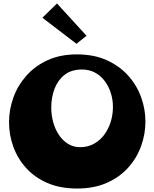

<svg xmlns="http://www.w3.org/2000/svg" viewBox="-20 -1072 889 1105"><path d="M424 13Q326 13 252.5 -19Q179 -51 130 -105.5Q81 -160 56.5 -228Q32 -296 32 -368Q32 -441 57 -510.5Q82 -580 131.5 -636Q181 -692 254 -725.5Q327 -759 422 -759Q520 -759 593.5 -726Q667 -693 717 -637.5Q767 -582 792 -513Q817 -444 817 -372Q817 -300 792 -231Q767 -162 717.5 -107Q668 -52 594.5 -19.5Q521 13 424 13ZM441 -225Q486 -225 521.5 -245Q557 -265 581 -298Q605 -331 617.5 -372Q630 -413 630 -456Q630 -499 617.5 -537.5Q605 -576 582 -606.5Q559 -637 526 -654.5Q493 -672 452 -672Q391 -672 352 -641.5Q313 -611 294 -561.5Q275 -512 275 -453Q275 -410 286 -369.5Q297 -329 318.5 -296.5Q340 -264 371 -244.5Q402 -225 441 -225ZM420 -820 224 -970 308 -1052 478 -866Z"/></svg>

Font: Marhey
Style: Bold
Weight: 700
Designer: Nur Syamsi & Bustanul Arifin
Foundry: Namelatype
Version: Version 1.000